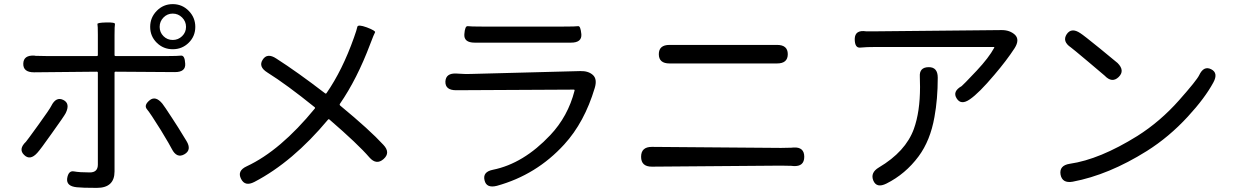

<svg xmlns="http://www.w3.org/2000/svg" viewBox="-20 -869 6000 932"><path d="M450 43Q378 43 353 40Q301 35 306 -3Q312 -42 339 -37Q366 -32 416 -32Q455 -32 455 -70V-516Q455 -521 450 -521L145 -518Q92 -518 93 -560Q94 -602 147 -599L152 -598Q177 -597 202 -597H450Q455 -597 455 -602V-700Q455 -745 453 -752Q451 -759 496 -760Q540 -761 538 -752Q536 -743 536 -699V-602Q536 -597 541 -597H800Q840 -597 858.5 -599Q877 -601 879 -560Q882 -519 829 -519L541 -521Q536 -521 536 -516V-37Q536 43 450 43ZM161 -127Q126 -88 97 -117Q68 -145 106 -181Q110 -185 166 -262.5Q222 -340 229 -355Q252 -401 287 -384Q322 -367 299 -320Q292 -306 231 -221Q176 -143 161 -127ZM875 -120Q838 -99 814 -146Q807 -161 761 -237Q710 -319 693.5 -338.5Q677 -358 706 -382Q735 -406 768 -366Q777 -355 816 -295Q831 -273 845 -250L885 -185Q912 -141 875 -120ZM818.5 -630Q773 -630 741 -661.5Q709 -693 709 -738.5Q709 -784 741 -816.5Q773 -849 818.5 -849Q864 -849 896 -816.5Q928 -784 928 -738.5Q928 -693 896 -661.5Q864 -630 818.5 -630ZM818.5 -675Q845 -675 864 -693.5Q883 -712 883 -738.5Q883 -765 864 -784Q845 -803 818.5 -803Q792 -803 773.5 -784Q755 -765 755 -738.5Q755 -712 773.5 -693.5Q792 -675 818.5 -675Z M1215 14Q1169 38 1150 -1Q1130 -40 1178 -62Q1341 -138 1508 -342Q1511 -346 1507 -349Q1372 -458 1278 -517Q1233 -545 1255 -579Q1277 -614 1321 -585Q1424 -519 1558 -416Q1562 -413 1565 -417Q1642 -528 1698 -686Q1712 -725 1714.5 -738.5Q1717 -752 1761 -736Q1805 -719 1800.5 -712Q1796 -705 1777 -655Q1713 -485 1630 -365Q1627 -360 1632 -356Q1775 -238 1841 -166Q1877 -128 1842 -97Q1807 -66 1773 -105Q1718 -169 1579 -289Q1575 -292 1572 -288Q1401 -83 1215 14Z M2392 33Q2341 46 2332 6Q2322 -35 2373 -45Q2521 -75 2651 -213Q2737 -304 2769 -429Q2770 -434 2765 -434L2194 -431Q2141 -431 2142 -473Q2144 -515 2196 -512L2214 -511Q2239 -509 2264 -510L2797 -524Q2836 -525 2858 -505Q2880 -485 2867 -442Q2817 -275 2719 -168Q2584 -20 2392 33ZM2284 -662Q2231 -662 2234 -703Q2237 -744 2250.5 -742Q2264 -740 2321 -740H2714Q2775 -740 2786.5 -742Q2798 -744 2802 -703Q2805 -662 2752 -662Z M3144 -60Q3092 -60 3092 -108Q3092 -156 3144 -156L3771 -151Q3796 -151 3821 -152L3832 -153Q3884 -156 3884 -108Q3884 -60 3832 -63L3821 -64Q3796 -65 3771 -65ZM3230 -561Q3178 -561 3178 -606Q3178 -651 3230 -651H3752Q3804 -651 3804 -606Q3804 -561 3752 -561Z M4283 22Q4235 46 4219 7Q4204 -31 4246 -56Q4376 -133 4416 -243Q4446 -326 4446 -447Q4446 -472 4445 -497Q4442 -542 4487 -543Q4532 -544 4532 -492Q4532 -388 4516 -301Q4496 -187 4439 -110Q4375 -24 4283 22ZM4688 -387Q4645 -357 4624 -391Q4602 -425 4648 -451Q4653 -454 4721 -526Q4780 -589 4806 -637Q4808 -641 4803 -641H4238Q4183 -641 4156 -638Q4129 -635 4129 -680Q4130 -725 4184 -717Q4187 -717 4238 -717L4843 -723Q4882 -723 4907 -700Q4931 -676 4905 -635Q4866 -575 4807 -506Q4732 -417 4688 -387Z M5187 13Q5136 22 5128 -22Q5121 -66 5173 -74Q5318 -95 5501 -209Q5612 -279 5704 -383Q5789 -479 5801 -504Q5823 -551 5859 -533Q5895 -515 5870 -469Q5829 -393 5746 -303Q5655 -204 5547 -136Q5362 -20 5187 13ZM5410 -495Q5378 -464 5342 -502Q5340 -504 5264 -568Q5183 -636 5178 -639Q5135 -668 5158 -703Q5181 -737 5224 -708Q5240 -698 5320 -633Q5400 -568 5405 -563Q5442 -526 5410 -495Z"/></svg>

Font: Resource Han Rounded CN
Style: Regular
Weight: 400
Designer: Cyano Hao (round all glyphs); Ryoko NISHIZUKA  (kana, bopomofo & ideographs); Paul D. Hunt (Latin, Greek & Cyrillic); Sa
Foundry: Cyano Hao
Version: 0.990